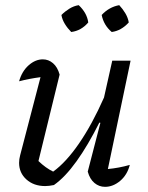

<svg xmlns="http://www.w3.org/2000/svg" viewBox="-20 -718 574 744"><path d="M320 -53 369 -242 365 -243Q321 -155 276.5 -93Q232 -31 189 -1Q170 3 155 3Q111 3 82.5 -22.5Q54 -48 54 -87Q54 -101 58 -116L137 -419Q92 -413 54 -403Q65 -442 91 -465Q117 -488 146 -488Q168 -488 185.5 -473Q203 -458 211 -429L129 -94Q157 -67 186 -53Q236 -89 286.5 -162.5Q337 -236 383 -340L415 -483H486L398 -63Q441 -67 483 -79Q473 -40 445.5 -17Q418 6 387 6Q364 6 346 -9Q328 -24 320 -53ZM285 -698Q317 -668 322 -631Q295 -599 256 -594Q242 -608 231.5 -625Q221 -642 218 -660Q232 -674 249 -684.5Q266 -695 285 -698ZM442 -698Q456 -683 466 -666Q476 -649 479 -631Q450 -599 413 -594Q382 -620 374 -660Q403 -691 442 -698Z"/></svg>

Font: Piazzolla
Style: Italic
Weight: 400
Italic angle: -11.3°
Designer: Juan Pablo del Peral
Foundry: Huerta Tipografica
Version: Version 1.330